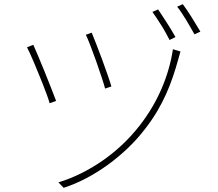

<svg xmlns="http://www.w3.org/2000/svg" viewBox="-20 -860 1040 917"><path d="M418 -704Q425 -687 439 -651.5Q453 -616 467.5 -576.5Q482 -537 494.5 -501Q507 -465 512 -447L482 -437Q477 -456 465 -492.5Q453 -529 439 -568.5Q425 -608 411.5 -643Q398 -678 390 -694ZM842 -614Q840 -608 837 -597Q834 -586 832 -579Q820 -535 805.5 -492.5Q791 -450 772.5 -409Q754 -368 730 -327.5Q706 -287 675 -247Q637 -197 591 -153Q545 -109 494.5 -72.5Q444 -36 390.5 -8Q337 20 284 37L259 11Q315 -6 369 -33Q423 -60 473 -95Q523 -130 567.5 -172.5Q612 -215 649 -263Q711 -343 751 -435Q791 -527 806 -625ZM139 -646Q147 -628 162 -593Q177 -558 193 -518Q209 -478 224 -440Q239 -402 248 -378L217 -367Q213 -382 204.5 -405.5Q196 -429 185.5 -455.5Q175 -482 163.5 -510Q152 -538 141.5 -563Q131 -588 122.5 -606.5Q114 -625 109 -634ZM735 -815Q743 -803 754 -786.5Q765 -770 776.5 -752Q788 -734 799 -716Q810 -698 818 -683L790 -669Q782 -684 772 -702.5Q762 -721 750.5 -739Q739 -757 728 -774Q717 -791 708 -803ZM853 -840Q862 -828 873 -812Q884 -796 895 -778Q906 -760 917 -742Q928 -724 937 -709L909 -696Q900 -711 890 -729Q880 -747 869 -765Q858 -783 847 -799.5Q836 -816 826 -828Z"/></svg>

Font: SpoqaHanSansJP-Thin
Style: Regular
Weight: 250
Designer: [Source Han Sans]
Ryoko NISHIZUKA  (kana & ideographs); Paul D. Hunt (Latin, Greek & Cyrillic); Wenlong ZHANG  (bopomofo
Foundry: Spoqa (http://bi.spoqa.com)
Version: Version 1.002.20150607